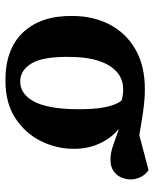

<svg xmlns="http://www.w3.org/2000/svg" viewBox="52 -620 582 727"><g transform="rotate(90 343.5 -257.0)"><path d="M285 14Q165 14 102 -54Q39 -122 41 -241Q41 -317 72.5 -379Q104 -441 166 -477.5Q228 -514 319 -514Q357 -514 405.5 -507Q454 -500 492 -493L625 -528Q644 -514 652 -495.5Q660 -477 660 -460Q660 -443 652.5 -425Q645 -407 627.5 -395Q610 -383 582 -384Q560 -384 532 -393.5Q504 -403 471 -415V-413Q504 -386 524.5 -341Q545 -296 544 -241Q543 -176 513.5 -118Q484 -60 427 -23Q370 14 285 14ZM289 -42Q336 -42 364 -92.5Q392 -143 394 -250Q395 -323 386 -365Q377 -407 361 -426Q339 -432 319 -432Q262 -432 229.5 -380Q197 -328 196 -233Q194 -130 220 -86Q246 -42 289 -42Z"/></g></svg>

Font: Literata 36pt
Style: Bold Italic
Weight: 700
Italic angle: -2°
Designer: Latin by Veronika Burian and Jose Scaglione. Greek by Irene Vlachou. Cyrillic by Vera Evstafieva
Foundry: TypeTogether
Version: Version 3.002